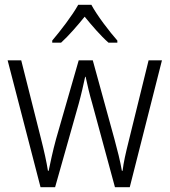

<svg xmlns="http://www.w3.org/2000/svg" viewBox="-20 -785 711 805"><path d="M363 -765H308C284 -721 233 -655 199 -615V-606H236C268 -635 305 -678 335 -715C366 -677 402 -635 435 -606H472V-615C440 -651 387 -720 363 -765ZM367 -350 462 0H524L659 -532H603L520 -195C507 -143 498 -104 494 -69H491C484 -110 472 -157 460 -201L369 -532H310L215 -202C201 -151 191 -102 184 -69H181C175 -107 165 -152 151 -207L69 -532H12L150 0H211L310 -350C321 -390 330 -430 337 -463H339C346 -430 355 -391 367 -350Z"/></svg>

Font: Noto Sans Armenian SemiCondensed Light
Style: Regular
Weight: 300
Width: 4
Designer: Monotype Design Team
Foundry: Monotype Imaging Inc.
Version: Version 2.008